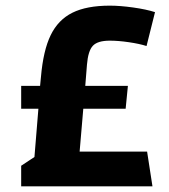

<svg xmlns="http://www.w3.org/2000/svg" viewBox="-20 -660 600 680"><path d="M501 -123 520 0H55V-73L102 -104L116 -275H55V-356H122L125 -387Q133 -481 159.5 -535.5Q186 -590 236.5 -615Q287 -640 369 -640Q405 -640 451.5 -633.5Q498 -627 529 -617L499 -497Q474 -505 436.5 -510.5Q399 -516 369 -516Q326 -516 309 -498Q292 -480 288 -431L282 -356H433L425 -275H275L262 -123Z"/></svg>

Font: Changa SemiBold
Style: Regular
Weight: 600
Designer: Eduardo Rodriguez Tunni
Foundry: Eduardo Rodriguez Tunni
Version: Version 2.002; ttfautohint (v1.5) -l 8 -r 50 -G 150 -x 14 -H